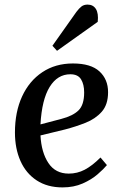

<svg xmlns="http://www.w3.org/2000/svg" viewBox="-20 -801 531 835"><path d="M297 -525Q375 -525 412.5 -490.5Q450 -456 450 -400Q450 -346 422.5 -315Q395 -284 352 -267Q309 -250 263 -238L156 -212Q160 -138 190.5 -92Q221 -46 279 -46Q316 -46 348.5 -63Q381 -80 417 -116L445 -83Q431 -66 404.5 -43Q378 -20 339.5 -3Q301 14 252 14Q186 14 139.5 -16.5Q93 -47 69 -101Q45 -155 45 -225Q45 -314 76 -381.5Q107 -449 164 -487Q221 -525 297 -525ZM346 -399Q346 -434 332.5 -456Q319 -478 286 -478Q230 -478 196 -423Q162 -368 156 -260L247 -284Q297 -297 321.5 -321Q346 -345 346 -399ZM312 -749Q324 -765 334.5 -773Q345 -781 361 -781Q385 -781 397 -762Q409 -743 405 -706L228 -580L208 -602Z"/></svg>

Font: Literata 36pt Medium
Style: Italic
Weight: 500
Italic angle: -2°
Designer: Latin by Veronika Burian and Jose Scaglione. Greek by Irene Vlachou. Cyrillic by Vera Evstafieva
Foundry: TypeTogether
Version: Version 3.002